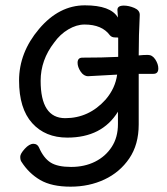

<svg xmlns="http://www.w3.org/2000/svg" viewBox="-20 -512 620 713"><path d="M222.2 -73.2Q310.1 -73.2 372.1 -142.1Q408.2 -184.1 415 -234.9L307.1 -229Q291 -229 279.5 -246.1Q268.1 -263.2 268.1 -278.8Q268.1 -297.9 286.1 -297.9Q359.9 -297.9 418.9 -300.8V-372.1Q418.9 -373 407 -373Q395 -373 388.2 -380.9Q358.9 -420.9 293.9 -420.9Q264.2 -420.9 233.6 -402.8Q203.1 -384.8 181.2 -354Q130.9 -289.1 130.9 -211.9Q130.9 -73.2 222.2 -73.2ZM242.2 181.2Q171.9 181.2 129.4 156.5Q86.9 131.8 59.1 87.9Q55.2 82 55.2 69.8Q55.2 59.1 72 40.5Q88.9 22 104 22Q119.1 22 125 36.1Q142.1 75.2 168 91.6Q193.8 107.9 243.9 107.9Q293.9 107.9 333 88.4Q372.1 68.8 395 33.4Q418 -2 418 -50.8V-97.2Q358.9 -1 230 -1Q147.9 -1 99.4 -54.9Q50.8 -108.9 50.8 -212.9Q50.8 -316.9 125 -404.5Q199.2 -492.2 295.2 -492.2Q391.1 -492.2 418 -446.8L416 -475.1Q416 -491.2 439.9 -491.2Q458 -491.2 478.5 -482.7Q499 -474.1 499 -457Q495.1 -380.9 495.1 -306.2Q512.2 -308.1 529.1 -308.1Q545.9 -308.1 556.9 -291Q567.9 -273.9 567.9 -257.8Q567.9 -237.8 549.8 -237.8H495.1V-49.8Q495.1 24.9 460 76.4Q424.8 127.9 367.9 154.5Q311 181.2 242.2 181.2Z"/></svg>

Font: LXGW WenKai Screen
Style: Regular
Weight: 400
Designer: LXGW / Fontworks Inc.
Foundry: LXGW / Fontworks Inc.
Version: Version 1.510;January 18,2025